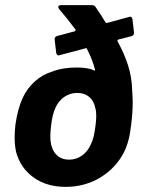

<svg xmlns="http://www.w3.org/2000/svg" viewBox="-20 -720 558 748"><path d="M497 -322Q497 -281 491 -234Q484 -168 463 -127Q432 -66 371.5 -29Q311 8 236 8Q162 8 111 -28.5Q60 -65 43 -127Q37 -154 37 -183Q37 -207 40 -234Q49 -297 69 -340Q86 -376 116 -403Q146 -430 183 -441Q223 -457 279 -457Q323 -457 346 -446Q348 -444 349.5 -445Q351 -446 350 -449Q341 -486 319 -529Q317 -534 314 -532L212 -505L209 -504Q201 -504 199 -514L193 -565V-568Q193 -577 203 -580L271 -598Q273 -599 274 -601Q275 -603 274 -605Q239 -652 210 -685Q207 -690 207 -692Q207 -700 218 -700H338Q348 -700 352 -693Q373 -663 391 -633Q395 -629 398 -631L483 -654L486 -655Q494 -655 496 -645L502 -594V-592Q502 -582 492 -579L441 -566Q439 -565 438 -563Q437 -561 438 -559Q465 -510 479.5 -463.5Q494 -417 495 -366Q497 -338 497 -322ZM352 -230Q355 -253 355 -268Q355 -288 351 -300Q346 -327 327.5 -342.5Q309 -358 281 -358Q253 -358 230.5 -342.5Q208 -327 196 -300Q184 -275 179 -230Q176 -206 176 -188Q176 -172 179 -158Q185 -130 203 -114Q221 -98 249 -98Q277 -98 299.5 -114Q322 -130 334 -158Q346 -180 352 -230Z"/></svg>

Font: Barlow
Style: Bold Italic
Weight: 700
Italic angle: -7°
Designer: Jeremy Tribby
Foundry: Tribby Type
Version: Version 1.422